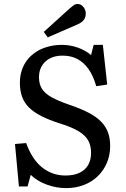

<svg xmlns="http://www.w3.org/2000/svg" viewBox="-20 -942 638 976"><path d="M315.9 14.2Q265.1 14.2 216.6 -3.9Q168 -22 136.2 -53.2L120.1 5.9H76.2L56.2 -210L112.8 -214.8Q127.9 -173.8 147.9 -142.8Q168 -111.8 193.6 -91.3Q219.2 -70.8 249 -60.3Q278.8 -49.8 313 -49.8Q355 -49.8 384 -63.5Q413.1 -77.1 428 -103Q442.9 -128.9 442.9 -165Q442.9 -202.1 428 -228.5Q413.1 -254.9 378.7 -275.4Q344.2 -295.9 286.1 -314Q229 -332 189.9 -352.1Q150.9 -372.1 127 -396Q103 -419.9 92 -450.9Q81.1 -481.9 81.1 -521Q81.1 -556.2 91.1 -585.7Q101.1 -615.2 119.6 -638.7Q138.2 -662.1 164.6 -679Q190.9 -695.8 223.9 -704.8Q256.8 -713.9 294.9 -713.9Q335.9 -713.9 375.5 -700Q415 -686 442.9 -662.1L456.1 -713.9H502.9L524.9 -512.2L469.2 -503.9Q454.1 -557.1 429.9 -591.1Q405.8 -625 373.3 -642.1Q340.8 -659.2 297.9 -659.2Q243.7 -659.2 210.9 -629.2Q178.2 -599.1 178.2 -548.8Q178.2 -515.6 192.6 -491.7Q207 -467.8 241 -448.5Q274.9 -429.2 333 -409.2Q390.1 -390.1 430.2 -369.1Q470.2 -348.1 494.1 -323.5Q518.1 -298.8 529.1 -268.8Q540 -238.8 540 -200.2Q540 -153.3 523.4 -114.3Q506.8 -75.2 476.8 -46.1Q446.8 -17.1 405.8 -1.5Q364.7 14.2 315.9 14.2ZM222.7 -752 202.6 -779.8 334 -898.9Q347.2 -910.2 355.5 -916Q363.8 -921.9 373 -921.9Q392.1 -921.9 404.1 -906.5Q416 -891.1 416 -874Q416 -853 405 -839.6Q394 -826.2 374 -817.9Z"/></svg>

Font: Literata
Style: Regular
Weight: 400
Designer: Latin by Veronika Burian and Jose Scaglione. Greek by Irene Vlachou. Cyrillic by Vera Evstafieva.
Foundry: TypeTogether
Version: Version 3.002